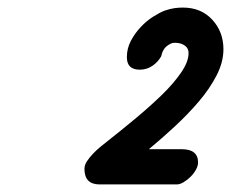

<svg xmlns="http://www.w3.org/2000/svg" viewBox="-20 -749 610 507"><path d="M406 -601Q398 -586 383 -575.5Q368 -565 349 -565Q315 -565 315 -598Q315 -621 325.5 -641Q336 -661 351.5 -677.5Q367 -694 384.5 -705Q402 -716 415 -721Q430 -726 441 -727.5Q452 -729 463 -729Q511 -729 540.5 -697Q570 -665 570 -619Q570 -585 552 -550Q534 -515 505.5 -481.5Q477 -448 442 -415.5Q407 -383 373 -355H460Q503 -355 503 -320Q503 -311 497.5 -301Q492 -291 483.5 -282.5Q475 -274 465 -268Q455 -262 447 -262H243Q203 -262 203 -303Q203 -313 209.5 -323Q216 -333 225.5 -343Q235 -353 246 -362Q257 -371 266 -378Q268 -379 271 -382Q304 -408 340 -438Q376 -468 407 -498Q438 -528 458 -557Q478 -586 478 -609Q478 -622 467.5 -629Q457 -636 443 -636Q436 -636 434 -635Q412 -626 408 -607L409 -614Z"/></svg>

Font: Discipuli Britannica Bold
Style: Regular
Weight: 700
Designer: Peter Wiegel
Foundry: Peter Wiegel
Version: Version 0.001 2009